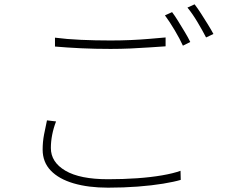

<svg xmlns="http://www.w3.org/2000/svg" viewBox="-20 -845 1040 887"><path d="M234 -671Q287 -664 353.5 -661Q420 -658 491 -658Q539 -658 584 -660Q629 -662 670 -665.5Q711 -669 745 -672V-631Q712 -629 670.5 -626Q629 -623 583 -621Q537 -619 491 -619Q419 -619 355 -622Q291 -625 234 -630ZM239 -284Q227 -253 221 -222Q215 -191 215 -161Q215 -96 282 -56.5Q349 -17 479 -17Q549 -17 613 -21.5Q677 -26 729 -35Q781 -44 814 -56L815 -14Q785 -5 733.5 3.5Q682 12 616.5 17Q551 22 479 22Q388 22 320 2Q252 -18 214.5 -57Q177 -96 177 -154Q177 -190 183.5 -223.5Q190 -257 197 -289ZM775 -789Q788 -772 803 -747.5Q818 -723 833.5 -697.5Q849 -672 859 -651L825 -634Q811 -665 787 -705.5Q763 -746 742 -774ZM879 -825Q893 -807 909 -782Q925 -757 940.5 -732Q956 -707 966 -688L932 -672Q915 -705 892 -743.5Q869 -782 846 -810Z"/></svg>

Font: Noto Sans SC Thin ExtraLight
Style: Regular
Weight: 250
Version: Version 2.004-H2;hotconv 1.0.118;makeotfexe 2.5.65603